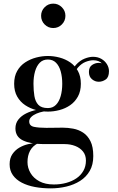

<svg xmlns="http://www.w3.org/2000/svg" viewBox="-20 -778 648 1058"><path d="M259.5 260Q213.5 260 172.8 252.5Q132 245 100.5 228.8Q69 212.5 51 187.2Q33 162 33 127Q33 93.5 48.5 71Q64 48.5 87.2 35.2Q110.5 22 134.5 16.5Q158.5 11 175.5 11H190Q159.5 26.5 145.5 53Q131.5 79.5 131.5 115Q131.5 147 148 175.2Q164.5 203.5 196.8 221Q229 238.5 277 238.5Q313 238.5 345 229.8Q377 221 401.2 204.5Q425.5 188 439.5 163.2Q453.5 138.5 453.5 107Q453.5 77 437.5 57Q421.5 37 394.8 26.5Q368 16 335.5 16Q325 16 301.2 16Q277.5 16 254 16Q230.5 16 219.5 16Q149 16 107 -4Q65 -24 65 -70.5Q65 -98.5 81 -119Q97 -139.5 124 -153Q151 -166.5 184.5 -173.2Q218 -180 253.5 -180L252.5 -167Q237 -167 217.8 -163.2Q198.5 -159.5 181 -152Q163.5 -144.5 152.2 -133.5Q141 -122.5 141 -109Q141 -84.5 167.5 -79Q194 -73.5 235 -73.5Q252.5 -73.5 267.8 -73.8Q283 -74 297.5 -74.2Q312 -74.5 326 -74.5Q354 -74.5 383.5 -69Q413 -63.5 438 -47.2Q463 -31 478.5 0Q494 31 494 82Q494 130 474.5 163.8Q455 197.5 421.5 218.8Q388 240 346 250Q304 260 259.5 260ZM244 -163Q212 -163 179.5 -171.5Q147 -180 119.2 -198.2Q91.5 -216.5 74.8 -245.8Q58 -275 58 -316.5Q58 -358 74.8 -387.2Q91.5 -416.5 119.2 -434.5Q147 -452.5 179.5 -461Q212 -469.5 244 -469.5Q275.5 -469.5 307.8 -461Q340 -452.5 366.5 -434.5Q393 -416.5 409.2 -387.2Q425.5 -358 425.5 -316.5Q425.5 -275 409.2 -245.8Q393 -216.5 366.5 -198.2Q340 -180 307.8 -171.5Q275.5 -163 244 -163ZM244 -182.5Q271 -182.5 288.5 -200.5Q306 -218.5 314.5 -248.8Q323 -279 323 -316.5Q323 -354.5 314.5 -384.8Q306 -415 288.5 -432.5Q271 -450 244 -450Q216.5 -450 199.2 -432.5Q182 -415 173.2 -384.8Q164.5 -354.5 164.5 -316.5Q164.5 -279 169.5 -248.8Q174.5 -218.5 191.2 -200.5Q208 -182.5 244 -182.5ZM524 -327.5Q503.5 -327.5 486.8 -341.5Q470 -355.5 470 -381.5Q470 -408 487.2 -419.8Q504.5 -431.5 524 -431.5Q543.5 -431.5 561.5 -419.8Q579.5 -408 579.5 -386H560.5Q560.5 -408.5 543 -427.2Q525.5 -446 494 -446Q475 -446 452.2 -437.2Q429.5 -428.5 409.5 -405.8Q389.5 -383 379.5 -341.5L365.5 -351.5Q375.5 -395 397.8 -419.8Q420 -444.5 445.8 -454.8Q471.5 -465 492.5 -465Q519 -465 538.8 -453.5Q558.5 -442 569.5 -423.8Q580.5 -405.5 580.5 -386Q580.5 -352.5 562.5 -340Q544.5 -327.5 524 -327.5ZM273.5 -623.5Q245.5 -623.5 226 -643.2Q206.5 -663 206.5 -691Q206.5 -718.5 226 -738.2Q245.5 -758 273.5 -758Q301 -758 320.8 -738.2Q340.5 -718.5 340.5 -691Q340.5 -663 320.8 -643.2Q301 -623.5 273.5 -623.5Z"/></svg>

Font: Bodoni Moda 11pt Medium
Style: Regular
Weight: 500
Designer: Owen Earl
Foundry: indestructible type
Version: Version 2.004